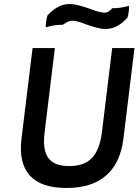

<svg xmlns="http://www.w3.org/2000/svg" viewBox="-20 -932 689 955"><path d="M538 -891C535 -887 520 -868 498 -869C467 -871 438 -885 425 -889C409 -894 362 -912 326 -912C280 -912 246 -887 216 -855C209 -833 207 -809 208 -796C235 -804 259 -809 293 -809C297 -811 318 -830 343 -829H344C374 -826 401 -813 413 -809C426 -805 469 -789 498 -788H505C551 -788 583 -811 614 -844C621 -866 622 -890 622 -903C595 -896 571 -891 538 -891ZM538 -693 487 -275C472 -156 423 -106 324 -106C226 -106 187 -156 202 -275L253 -693H142L87 -243C67 -79 143 3 311 3C477 3 574 -79 594 -243L649 -693Z"/></svg>

Font: Bluebird
Style: LiObl
Weight: 300
Designer: Jasper
Foundry: Cannot Into Space Fonts
Version: Version 0.98